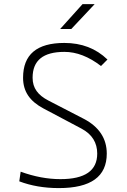

<svg xmlns="http://www.w3.org/2000/svg" viewBox="-20 -914 626 943"><path d="M269 9.8C426.3 9.8 504.4 -46.4 504.4 -159.7C504.4 -232.9 467.3 -291 391.1 -330.6L217.3 -420.4C166.5 -446.8 140.1 -481 140.1 -532.2C140.1 -617.2 191.9 -659.2 296.4 -659.2C356 -659.2 415.5 -636.2 476.1 -589.8L507.8 -621.6C451.2 -676.3 380.9 -703.1 295.9 -703.1C160.6 -703.1 93.3 -646 93.3 -532.2C93.3 -463.4 127.4 -416.5 193.4 -381.3L380.4 -282.2C432.6 -254.4 457.5 -212.9 457.5 -159.7C457.5 -75.7 397.5 -34.2 276.9 -34.2C213.4 -34.2 148.4 -46.4 81.5 -70.8L74.7 -23.4C132.3 -1.5 196.8 9.8 269 9.8ZM275.4 -771.5H330.1L444.8 -893.6H385.3Z"/></svg>

Font: Cascadia Code PL ExtraLight
Style: Regular
Weight: 200
Monospace: yes
Designer: Aaron Bell
Foundry: Saja Typeworks
Version: Version 2404.023